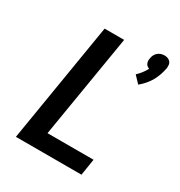

<svg xmlns="http://www.w3.org/2000/svg" viewBox="-180 -897 960 1022"><g transform="rotate(30 300.0 -385.5)"><path d="M491 -566 452 -607Q466 -620 478 -635.5Q490 -651 499 -668Q492 -671 486 -675.5Q480 -680 477 -687Q474 -694 473.5 -702Q473 -710 475 -718Q476 -729 481 -739Q486 -749 494.5 -756.5Q503 -764 513.5 -767.5Q524 -771 535 -771Q546 -771 555.5 -767.5Q565 -764 571.5 -756.5Q578 -749 579 -739Q580 -729 579 -718Q575 -697 568 -676Q561 -655 550 -635.5Q539 -616 524 -598.5Q509 -581 491 -566ZM66 0 187 -735H307L202 -101H485L469 0Z"/></g></svg>

Font: Iosevka Aile Oblique
Style: Bold
Weight: 700
Italic angle: -9°
Designer: Belleve Invis
Foundry: Belleve Invis
Version: Version 31.1.0; ttfautohint (v1.8.4)